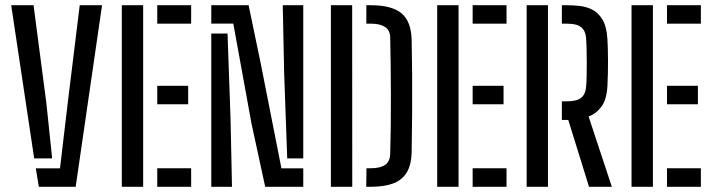

<svg xmlns="http://www.w3.org/2000/svg" viewBox="-20 -716 2731 736"><path d="M22.9 -696H108.6L157.8 -320.4L179.9 -108.8H111ZM117.2 -70.7H210L239.5 -320.4L285.6 -696H371.2L270.1 0H128.9Z M446.9 0V-696H528.8V0ZM582.8 0V-71.1H712.7V0ZM582.8 -316.4V-387.2H701.3V-316.4ZM582.8 -625.3V-696H712.7V-625.3Z M996.6 0 943.9 -243.3 874.3 -625.5H789.9V-696H933L978.9 -475.6L1058.8 -70.7H1142.5V0ZM789.9 0V-587.4H852.2L863.7 -262.4L869.3 0ZM1142.5 -108.8H1081L1069.3 -434.5L1063.9 -696H1142.5Z M1401.8 -625.3H1384.3V-696H1401.8Q1482 -696 1519.4 -664.7Q1556.8 -633.3 1558 -561.3Q1559.4 -500 1559.9 -430.5Q1560.3 -361 1559.9 -286.5Q1559.4 -212.1 1558 -136.1Q1557.3 -83.1 1538.3 -53.5Q1519.3 -23.8 1484.6 -11.9Q1449.8 0 1401.4 0H1383.9L1384.9 -71.1H1401.4Q1438.6 -71.1 1457 -84.5Q1475.3 -97.8 1475.8 -127.5Q1477.4 -179.3 1478 -236.4Q1478.6 -293.5 1478.4 -352.1Q1478.2 -410.7 1477.6 -466.6Q1477 -522.5 1475.8 -571.5Q1475.3 -600.1 1455.9 -612.7Q1436.4 -625.3 1401.8 -625.3ZM1248.4 0V-696H1330L1330.3 0Z M1655.9 0V-696H1737.8V0ZM1791.8 0V-71.1H1921.7V0ZM1791.8 -316.4V-387.2H1910.3V-316.4ZM1791.8 -625.3V-696H1921.7V-625.3Z M1998.9 0V-696H2080.5V0ZM2325.4 0H2237.9L2158.4 -256.2H2133.8V-327.6H2153.2Q2171.5 -327.6 2187.4 -331.3Q2203.3 -335 2213.9 -347.1Q2224.5 -359.3 2226.8 -383.5Q2228.3 -398.3 2228.8 -424.3Q2229.3 -450.3 2229.3 -478.9Q2229.3 -507.5 2228.5 -532.4Q2227.8 -557.2 2226.8 -569.7Q2224.6 -593.3 2214.4 -605.2Q2204.2 -617.1 2188.5 -621.2Q2172.8 -625.3 2153.6 -625.3H2133.8V-696H2153.6Q2174.7 -696 2200.1 -693.5Q2225.5 -691.1 2249 -679.7Q2272.6 -668.3 2289 -641.8Q2305.4 -615.2 2308.4 -566.5Q2309.4 -551.3 2310 -529.8Q2310.7 -508.4 2310.7 -483.5Q2310.7 -458.6 2310.2 -433.5Q2309.8 -408.3 2308.4 -385.3Q2305.2 -332.4 2284.6 -305.9Q2264 -279.4 2236.3 -269.3Z M2400.9 0V-696H2482.8V0ZM2536.8 0V-71.1H2666.7V0ZM2536.8 -316.4V-387.2H2655.3V-316.4ZM2536.8 -625.3V-696H2666.7V-625.3Z"/></svg>

Font: Big Shoulders Stencil Text SC Thin
Style: Regular
Weight: 100
Designer: Patric King
Foundry: XO Type Co
Version: Version 2.001